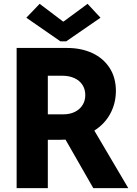

<svg xmlns="http://www.w3.org/2000/svg" viewBox="-20 -966 701 986"><path d="M65.4 -719.7H325.2Q396.5 -719.7 453.1 -693.8Q509.8 -668 542.5 -617.9Q575.2 -567.9 575.2 -498Q574.7 -434.6 546.1 -381.8Q517.6 -329.1 464.4 -295.4L638.7 0H459L316.4 -249Q295.9 -248 285.2 -248H225.6V0H65.4ZM303.7 -855.5H306.6L429.7 -946.3L496.1 -875L320.3 -753.9H290L115.2 -875L183.6 -946.3ZM305.7 -378.9Q338.9 -378.9 364.3 -391.4Q389.6 -403.8 403.8 -426.3Q418 -448.7 418 -477.5Q418 -507.8 403.3 -530.3Q388.7 -552.7 361.8 -564.9Q335 -577.1 299.8 -577.1H225.6V-378.9Z"/></svg>

Font: Reddit Sans Vanilla ExtraBold
Style: Regular
Weight: 800
Designer: Stephen Hutchings
Foundry: Reddit
Version: Version 1.013